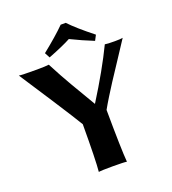

<svg xmlns="http://www.w3.org/2000/svg" viewBox="-149 -945 951 1060"><g transform="rotate(-20 326.5 -415.0)"><path d="M493.2 -714.8 477.1 -684.1Q412.1 -710 344.2 -743.2Q300.3 -719.2 210 -684.1L193.8 -714.8Q278.8 -782.7 329.1 -833H358.9Q402.3 -786.6 493.2 -714.8ZM406.2 -304.2Q407.7 -69.8 414.1 2.9Q397.9 0 331.1 0Q265.1 0 249 2.9Q255.4 -61 255.9 -274.9Q230.5 -317.9 144.5 -450.9Q58.6 -584 16.1 -647.9Q33.2 -645 113.8 -645Q174.8 -645 191.9 -647.9Q210 -612.8 232.4 -572Q254.9 -531.2 269.8 -505.9Q284.7 -480.5 315.2 -429Q345.7 -377.4 357.4 -357.4Q459.5 -520 521 -647.9Q533.2 -645 579.1 -645Q613.3 -645 626 -647.9Q599.1 -606.4 553 -536.6Q506.8 -466.8 487.8 -437.5Q468.8 -408.2 445.1 -369.9Q421.4 -331.5 406.2 -304.2Z"/></g></svg>

Font: Linux Biolinum
Style: Bold
Weight: 700
Designer: Philipp H. Poll
Foundry: Philipp H. Poll
Version: Version 1.3.2 ; ttfautohint (v0.9)